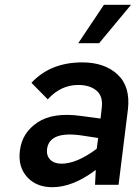

<svg xmlns="http://www.w3.org/2000/svg" viewBox="-20 -770 579 800"><path d="M526 -750 393 -590H306L413 -750ZM323 -510Q416 -510 470 -459.5Q524 -409 513 -314L474 0H376L379 -62Q284 10 198 10Q131 10 92.5 -33Q54 -76 63 -143Q72 -217 136.5 -260Q201 -303 317 -287L399 -276L404 -321Q410 -369 382 -392.5Q354 -416 306 -416Q233 -416 179 -356L111 -425Q190 -510 323 -510ZM176 -149Q173 -121 189.5 -104.5Q206 -88 236 -88Q300 -88 383 -150L389 -195L324 -205Q186 -226 176 -149Z"/></svg>

Font: Orkney Medium
Style: MediumItalic
Weight: 500
Designer: Samuel Oakes and Alfredo Marco Pradil
Foundry: Alfredo Marco Pradil
Version: 1.0; ttfautohint (v1.5)